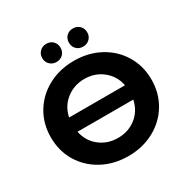

<svg xmlns="http://www.w3.org/2000/svg" viewBox="-199 -1077 1240 1265"><g transform="rotate(-30 421.0 -444.0)"><path d="M803 -350Q803 -247 753.5 -164.5Q704 -82 617 -35Q530 12 421 12Q312 12 224.5 -35Q137 -82 87.5 -164.5Q38 -247 38 -350Q38 -453 87.5 -535.5Q137 -618 224.5 -665Q312 -712 421 -712Q530 -712 617 -665Q704 -618 753.5 -535.5Q803 -453 803 -350ZM208 -404H633Q618 -480 559.5 -527Q501 -574 421 -574Q341 -574 282 -527Q223 -480 208 -404ZM633 -295H209Q224 -219 282.5 -172.5Q341 -126 421 -126Q501 -126 559 -172Q617 -218 633 -295ZM250 -831Q250 -861 270 -880.5Q290 -900 320 -900Q350 -900 369.5 -880.5Q389 -861 389 -831Q389 -801 369.5 -781.5Q350 -762 320 -762Q290 -762 270 -781.5Q250 -801 250 -831ZM453 -831Q453 -861 472.5 -880.5Q492 -900 522 -900Q552 -900 572 -880.5Q592 -861 592 -831Q592 -801 572 -781.5Q552 -762 522 -762Q492 -762 472.5 -781.5Q453 -801 453 -831Z"/></g></svg>

Font: mBank
Style: Bold
Weight: 700
Designer: Julieta Ulanovsky
Foundry: Julieta Ulanovsky
Version: Version 7.200